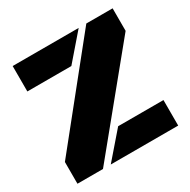

<svg xmlns="http://www.w3.org/2000/svg" viewBox="-148 -787 916 926"><g transform="rotate(-30 310.5 -324.0)"><path d="M25.4 0V-121.1L448.7 -647.9H595.2V-522.5L167.5 0ZM38.6 -506.3V-647.9H406.2L283.7 -506.3ZM210.9 0 334 -142.1H586.4V0Z"/></g></svg>

Font: Black Ops One
Style: Regular
Weight: 400
Designer: James Grieshaber, Eben Sorkin
Foundry: Sorkin Type Co.
Version: Version 1.004; ttfautohint (v1.8.4.7-5d5b)